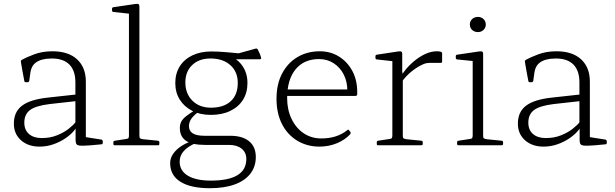

<svg xmlns="http://www.w3.org/2000/svg" viewBox="-20 -765 3239 1011"><path d="M188 7Q128 7 90.5 -26.5Q53 -60 53 -114Q53 -176 96 -208.5Q139 -241 231 -251L386 -268L385 -233L241 -217Q168 -208 138 -185.5Q108 -163 108 -119Q108 -81 132.5 -59.5Q157 -38 200 -38Q245 -38 281.5 -53Q318 -68 343 -88Q368 -108 378 -122L388 -108Q384 -93 367 -73.5Q350 -54 322.5 -35.5Q295 -17 260.5 -5Q226 7 188 7ZM377 -331Q377 -393 345.5 -425Q314 -457 253 -457Q226 -457 202 -451Q178 -445 161.5 -429.5Q145 -414 140 -383L134 -339Q132 -332 125 -332H116Q109 -332 108 -339Q103 -365 98.5 -389.5Q94 -414 90 -439Q89 -446 95 -450Q118 -463 160.5 -479Q203 -495 256 -495Q340 -495 386 -452.5Q432 -410 432 -335V-162H377ZM432 -162V-19L412 -46L514 -30Q521 -28 521 -21V-12Q521 -5 513 -5L459 0Q422 3 404.5 2Q387 1 382.5 -6.5Q378 -14 378 -28V-96L377 -102V-162Z M659 0V-574H714V0ZM584 0Q577 0 577 -7V-16Q577 -23 585 -24L643 -33Q654 -34 656.5 -38Q659 -42 659 -53V-180H714V-50Q714 -40 717.5 -37Q721 -34 732 -32L812 -24Q819 -23 819 -16V-7Q819 0 812 0ZM659 -573V-718L678 -691L577 -702Q570 -703 570 -710V-719Q570 -726 577 -727L692 -744Q705 -746 709.5 -743Q714 -740 714 -730V-573Z M1085 226Q984 226 930 192Q876 158 876 94Q876 67 892.5 44Q909 21 934.5 4.5Q960 -12 985 -20L1012 -12Q969 6 947.5 30.5Q926 55 926 86Q926 134 969 160Q1012 186 1090 186Q1277 186 1277 72Q1277 38 1252.5 18Q1228 -2 1185 -2H1059Q991 -2 959 -24Q927 -46 927 -91Q927 -109 934 -123.5Q941 -138 960.5 -153.5Q980 -169 1014 -189L1035 -183Q1003 -161 989 -142Q975 -123 975 -101Q975 -75 995.5 -62.5Q1016 -50 1058 -50H1193Q1257 -50 1292 -21Q1327 8 1327 62Q1327 113 1298 150Q1269 187 1215 206.5Q1161 226 1085 226ZM1091 -198Q1158 -198 1195 -232Q1232 -266 1232 -328Q1232 -387 1193 -422Q1154 -457 1088 -457Q1028 -457 992 -422.5Q956 -388 956 -331Q956 -272 993 -235Q1030 -198 1091 -198ZM1173 -477Q1225 -461 1254 -421.5Q1283 -382 1283 -328Q1283 -277 1259.5 -239.5Q1236 -202 1192.5 -181Q1149 -160 1090 -160Q1034 -160 992 -181.5Q950 -203 926.5 -240.5Q903 -278 903 -328Q903 -378 926.5 -415.5Q950 -453 993 -473.5Q1036 -494 1093 -494Q1126 -494 1167.5 -490.5Q1209 -487 1264 -482L1221 -480L1326 -509Q1333 -511 1337 -505Q1342 -495 1347 -484Q1352 -473 1355 -460Q1356 -453 1348 -453H1172Z M1662 7Q1597 7 1545.5 -24Q1494 -55 1465 -111.5Q1436 -168 1436 -245Q1436 -322 1465.5 -378Q1495 -434 1546.5 -464.5Q1598 -495 1664 -495Q1720 -495 1764.5 -467.5Q1809 -440 1835 -392Q1861 -344 1861 -280Q1861 -277 1861 -273.5Q1861 -270 1861 -267Q1859 -260 1852 -260H1478V-294H1826L1808 -274Q1808 -277 1808.5 -280.5Q1809 -284 1809 -287Q1809 -335 1790 -372.5Q1771 -410 1737 -432Q1703 -454 1660 -454Q1581 -454 1536.5 -400Q1492 -346 1492 -248Q1492 -187 1515.5 -138.5Q1539 -90 1579.5 -63Q1620 -36 1672 -36Q1755 -36 1809 -80Q1815 -85 1818 -79L1825 -70Q1828 -64 1824 -58Q1796 -28 1753.5 -10.5Q1711 7 1662 7Z M2046 0V-323H2101V0ZM2308 -441Q2308 -434 2301 -434H2243Q2235 -434 2226.5 -432.5Q2218 -431 2209 -427Q2179 -414 2148 -389.5Q2117 -365 2092 -329L2087 -351Q2095 -372 2114.5 -396.5Q2134 -421 2161 -443.5Q2188 -466 2219 -480.5Q2250 -495 2280 -495Q2308 -495 2308 -485ZM1971 0Q1964 0 1964 -7V-16Q1964 -23 1971 -24L2030 -33Q2040 -34 2043 -38Q2046 -42 2046 -53V-180H2101V-50Q2101 -40 2104.5 -37Q2108 -34 2119 -32L2199 -24Q2206 -23 2206 -16V-7Q2206 0 2198 0ZM2046 -323V-468L2064 -441L1964 -452Q1957 -453 1957 -460V-469Q1957 -476 1964 -477L2076 -494Q2089 -496 2093.5 -493Q2098 -490 2098 -480V-389L2101 -371V-323Z M2469 0V-324H2524V0ZM2394 0Q2387 0 2387 -7V-16Q2387 -23 2394 -24L2453 -33Q2463 -34 2466 -38Q2469 -42 2469 -53V-180H2524V-50Q2524 -40 2527.5 -37Q2531 -34 2542 -32L2622 -24Q2629 -23 2629 -16V-7Q2629 0 2621 0ZM2469 -324V-468L2487 -442L2387 -452Q2380 -453 2380 -461V-469Q2380 -476 2387 -477L2502 -494Q2515 -496 2519.5 -493Q2524 -490 2524 -481V-324ZM2497 -596Q2478 -596 2466 -607.5Q2454 -619 2454 -636Q2454 -653 2466 -664.5Q2478 -676 2497 -676Q2514 -676 2526 -664.5Q2538 -653 2538 -636Q2538 -619 2526 -607.5Q2514 -596 2497 -596Z M2842 7Q2782 7 2744.5 -26.5Q2707 -60 2707 -114Q2707 -176 2750 -208.5Q2793 -241 2885 -251L3040 -268L3039 -233L2895 -217Q2822 -208 2792 -185.5Q2762 -163 2762 -119Q2762 -81 2786.5 -59.5Q2811 -38 2854 -38Q2899 -38 2935.5 -53Q2972 -68 2997 -88Q3022 -108 3032 -122L3042 -108Q3038 -93 3021 -73.5Q3004 -54 2976.5 -35.5Q2949 -17 2914.5 -5Q2880 7 2842 7ZM3031 -331Q3031 -393 2999.5 -425Q2968 -457 2907 -457Q2880 -457 2856 -451Q2832 -445 2815.5 -429.5Q2799 -414 2794 -383L2788 -339Q2786 -332 2779 -332H2770Q2763 -332 2762 -339Q2757 -365 2752.5 -389.5Q2748 -414 2744 -439Q2743 -446 2749 -450Q2772 -463 2814.5 -479Q2857 -495 2910 -495Q2994 -495 3040 -452.5Q3086 -410 3086 -335V-162H3031ZM3086 -162V-19L3066 -46L3168 -30Q3175 -28 3175 -21V-12Q3175 -5 3167 -5L3113 0Q3076 3 3058.5 2Q3041 1 3036.5 -6.5Q3032 -14 3032 -28V-96L3031 -102V-162Z"/></svg>

Font: Hahmlet ExtraLight
Style: Regular
Weight: 250
Designer: Minjoo Ham & Mark Frömberg
Foundry: hypertype
Version: Version 1.002